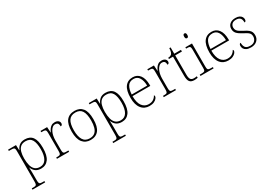

<svg xmlns="http://www.w3.org/2000/svg" viewBox="32 -1841 4484 3179"><g transform="rotate(-30 2273.5 -251.5)"><path d="M23 240V215H49Q77 215 92.5 211Q108 207 113.5 190.5Q119 174 119 139V-439Q119 -472 113.5 -487.5Q108 -503 91.5 -507Q75 -511 41 -511H4V-536H155L159 -435H163Q182 -482 220.5 -514Q259 -546 324 -546Q424 -546 471.5 -480.5Q519 -415 519 -276Q519 -129 467.5 -59.5Q416 10 325 10Q262 10 221.5 -19.5Q181 -49 160 -104H158Q158 -94 158.5 -77.5Q159 -61 160 -37.5Q161 -14 161 18V140Q161 175 167 191Q173 207 188 211Q203 215 231 215H265V240ZM324 -23Q399 -23 438 -87.5Q477 -152 477 -272Q477 -391 442 -452Q407 -513 321 -513Q262 -513 226.5 -483Q191 -453 176 -399.5Q161 -346 161 -277Q161 -199 176.5 -142Q192 -85 228 -54Q264 -23 324 -23Z M629 0V-25H647Q675 -25 690.5 -29Q706 -33 711.5 -49.5Q717 -66 717 -101V-439Q717 -472 711.5 -487.5Q706 -503 689 -507Q672 -511 639 -511H624V-536H750L757 -427H759Q771 -456 788.5 -483Q806 -510 832.5 -527Q859 -544 898 -544Q939 -544 963 -524.5Q987 -505 987 -475Q987 -458 978.5 -446Q970 -434 951 -434Q951 -463 944 -479.5Q937 -496 922.5 -503.5Q908 -511 886 -511Q857 -511 833.5 -491Q810 -471 793 -438Q776 -405 767.5 -364Q759 -323 759 -280V-100Q759 -65 764.5 -49Q770 -33 785.5 -29Q801 -25 829 -25H862V0Z M1272 10Q1176 10 1120.5 -58Q1065 -126 1065 -267Q1065 -407 1118.5 -475Q1172 -543 1276 -543Q1374 -543 1427 -477Q1480 -411 1480 -267Q1480 -126 1427 -58Q1374 10 1272 10ZM1272 -21Q1333 -21 1369 -51Q1405 -81 1421 -136.5Q1437 -192 1437 -267Q1437 -392 1398.5 -452Q1360 -512 1276 -512Q1186 -512 1146.5 -451Q1107 -390 1107 -267Q1107 -150 1146.5 -85.5Q1186 -21 1272 -21Z M1566 240V215H1592Q1620 215 1635.5 211Q1651 207 1656.5 190.5Q1662 174 1662 139V-439Q1662 -472 1656.5 -487.5Q1651 -503 1634.5 -507Q1618 -511 1584 -511H1547V-536H1698L1702 -435H1706Q1725 -482 1763.5 -514Q1802 -546 1867 -546Q1967 -546 2014.5 -480.5Q2062 -415 2062 -276Q2062 -129 2010.5 -59.5Q1959 10 1868 10Q1805 10 1764.5 -19.5Q1724 -49 1703 -104H1701Q1701 -94 1701.5 -77.5Q1702 -61 1703 -37.5Q1704 -14 1704 18V140Q1704 175 1710 191Q1716 207 1731 211Q1746 215 1774 215H1808V240ZM1867 -23Q1942 -23 1981 -87.5Q2020 -152 2020 -272Q2020 -391 1985 -452Q1950 -513 1864 -513Q1805 -513 1769.5 -483Q1734 -453 1719 -399.5Q1704 -346 1704 -277Q1704 -199 1719.5 -142Q1735 -85 1771 -54Q1807 -23 1867 -23Z M2396 10Q2300 10 2244 -61Q2188 -132 2188 -262Q2188 -404 2240 -473.5Q2292 -543 2387 -543Q2473 -543 2522 -477.5Q2571 -412 2571 -293V-273H2231Q2231 -147 2277.5 -85Q2324 -23 2400 -23Q2456 -23 2491.5 -47.5Q2527 -72 2544 -107Q2549 -104 2552 -99Q2555 -94 2555 -86Q2555 -68 2537.5 -45.5Q2520 -23 2484.5 -6.5Q2449 10 2396 10ZM2528 -303Q2527 -397 2492 -454.5Q2457 -512 2386 -512Q2308 -512 2273 -455.5Q2238 -399 2233 -303Z M2671 0V-25H2689Q2717 -25 2732.5 -29Q2748 -33 2753.5 -49.5Q2759 -66 2759 -101V-439Q2759 -472 2753.5 -487.5Q2748 -503 2731 -507Q2714 -511 2681 -511H2666V-536H2792L2799 -427H2801Q2813 -456 2830.5 -483Q2848 -510 2874.5 -527Q2901 -544 2940 -544Q2981 -544 3005 -524.5Q3029 -505 3029 -475Q3029 -458 3020.5 -446Q3012 -434 2993 -434Q2993 -463 2986 -479.5Q2979 -496 2964.5 -503.5Q2950 -511 2928 -511Q2899 -511 2875.5 -491Q2852 -471 2835 -438Q2818 -405 2809.5 -364Q2801 -323 2801 -280V-100Q2801 -65 2806.5 -49Q2812 -33 2827.5 -29Q2843 -25 2871 -25H2904V0Z M3254 10Q3192 10 3165.5 -24Q3139 -58 3139 -142V-504H3061V-528Q3082 -528 3098.5 -534Q3115 -540 3127 -551Q3138 -562 3146 -586.5Q3154 -611 3156 -657H3181V-536H3309V-504H3181V-134Q3181 -73 3199.5 -47Q3218 -21 3259 -21Q3276 -21 3289 -22Q3302 -23 3318 -26V3Q3303 6 3286.5 8Q3270 10 3254 10Z M3373 0V-25H3400Q3433 -25 3450 -29Q3467 -33 3472.5 -48Q3478 -63 3478 -97V-435Q3478 -471 3472.5 -487Q3467 -503 3451.5 -507Q3436 -511 3408 -511H3393V-536H3520V-98Q3520 -64 3525.5 -48.5Q3531 -33 3548 -29Q3565 -25 3598 -25H3624V0ZM3494 -653Q3481 -653 3472.5 -662.5Q3464 -672 3464 -698Q3464 -724 3472.5 -733.5Q3481 -743 3494 -743Q3507 -743 3515.5 -733.5Q3524 -724 3524 -698Q3524 -672 3515.5 -662.5Q3507 -653 3494 -653Z M3903 10Q3807 10 3751 -61Q3695 -132 3695 -262Q3695 -404 3747 -473.5Q3799 -543 3894 -543Q3980 -543 4029 -477.5Q4078 -412 4078 -293V-273H3738Q3738 -147 3784.5 -85Q3831 -23 3907 -23Q3963 -23 3998.5 -47.5Q4034 -72 4051 -107Q4056 -104 4059 -99Q4062 -94 4062 -86Q4062 -68 4044.5 -45.5Q4027 -23 3991.5 -6.5Q3956 10 3903 10ZM4035 -303Q4034 -397 3999 -454.5Q3964 -512 3893 -512Q3815 -512 3780 -455.5Q3745 -399 3740 -303Z M4339 10Q4284 10 4252 -6Q4220 -22 4206.5 -46Q4193 -70 4193 -95Q4193 -112 4197 -122.5Q4201 -133 4207.5 -138Q4214 -143 4223 -143Q4223 -87 4247 -53.5Q4271 -20 4340 -20Q4398 -20 4427.5 -53Q4457 -86 4457 -131Q4457 -156 4449.5 -174.5Q4442 -193 4420 -210.5Q4398 -228 4356 -249Q4299 -279 4265.5 -303Q4232 -327 4217.5 -354Q4203 -381 4203 -418Q4203 -475 4243 -509Q4283 -543 4351 -543Q4397 -543 4425.5 -528.5Q4454 -514 4467 -491.5Q4480 -469 4480 -447Q4480 -426 4472 -414Q4464 -402 4448 -402Q4448 -464 4421.5 -488.5Q4395 -513 4346 -513Q4293 -513 4267.5 -486.5Q4242 -460 4242 -421Q4242 -391 4256.5 -368.5Q4271 -346 4299.5 -328Q4328 -310 4368 -289Q4420 -264 4447.5 -241Q4475 -218 4485.5 -192.5Q4496 -167 4496 -134Q4496 -68 4452.5 -29Q4409 10 4339 10Z"/></g></svg>

Font: Noto Serif Armenian ExtraLight
Style: Regular
Weight: 250
Version: Version 2.007